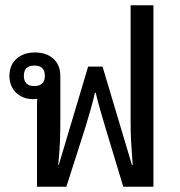

<svg xmlns="http://www.w3.org/2000/svg" viewBox="-20 -712 685 732"><path d="M121 0V-308Q121 -324 122 -335Q115 -334 107 -334Q67 -334 41.5 -358.5Q16 -383 16 -423Q16 -464 43 -488Q70 -512 113 -512Q157 -512 183.5 -488Q210 -464 210 -423V-242Q210 -209 208.5 -171Q207 -133 202 -83H204L316 -458H371L483 -83H486Q482 -133 480 -169Q478 -205 478 -242V-692H565V0H450L382 -225Q372 -259 362.5 -291.5Q353 -324 345 -358H342Q326 -292 305 -225L233 0ZM111 -384Q151 -384 151 -423Q151 -462 111 -462Q71 -462 71 -423Q71 -384 111 -384Z"/></svg>

Font: Noto Sans Thai Looped UI
Style: Regular
Weight: 400
Designer: Cadson Demak Team
Foundry: Cadson Demak Co., Ltd.
Version: Version 1.000